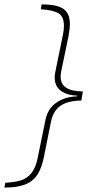

<svg xmlns="http://www.w3.org/2000/svg" viewBox="-26 -730 398 871"><path d="M-2 99Q40 97 68 88.5Q96 80 116 56Q136 32 145 -14L180 -185Q190 -236 228.5 -263.5Q267 -291 324 -293V-296Q276 -298 249 -319Q222 -340 222 -379Q222 -391 225 -404L260 -575Q264 -594 264 -613Q264 -656 238 -670.5Q212 -685 159 -688L163 -710Q233 -710 262 -689.5Q291 -669 291 -622Q291 -599 285 -567L252 -408Q249 -395 249 -383Q249 -349 273.5 -332.5Q298 -316 350 -315L343 -274Q282 -273 249 -250.5Q216 -228 206 -181L174 -22Q164 30 144.5 61Q125 92 89 106.5Q53 121 -6 121Z"/></svg>

Font: Trirong Thin
Style: Italic
Weight: 250
Italic angle: -12°
Designer: Katatrad Team
Foundry: CadsonDemak
Version: Version 1.001